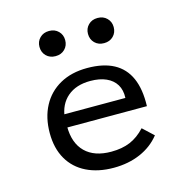

<svg xmlns="http://www.w3.org/2000/svg" viewBox="-96 -712 793 814"><g transform="rotate(-15 300.5 -304.5)"><path d="M305.6 11.3Q237.1 11.3 186.3 -13.7Q135.5 -38.7 108.1 -86.3Q80.6 -133.9 80.6 -200.8Q80.6 -268.5 107.7 -319.4Q134.7 -370.2 185.1 -398.4Q235.5 -426.6 304.8 -426.6Q375 -426.6 421 -402Q466.9 -377.4 488.7 -328.2Q510.5 -279 508.1 -204.8H125L124.2 -262.1H429Q430.6 -296.8 416.1 -320.6Q401.6 -344.4 373 -357.3Q344.4 -370.2 303.2 -370.2Q241.1 -370.2 203.2 -337.9Q165.3 -305.6 158.9 -247.6L161.3 -245.2Q160.5 -239.5 159.7 -229.8Q158.9 -220.2 158.9 -209.7Q158.9 -136.3 198.8 -96.8Q238.7 -57.3 312.9 -57.3Q360.5 -57.3 396 -72.2Q431.5 -87.1 462.1 -120.2L508.9 -76.6Q475 -33.9 422.6 -11.3Q370.2 11.3 305.6 11.3ZM402.4 -509.7Q377.4 -509.7 361.7 -525.4Q346 -541.1 346 -565.3Q346 -588.7 361.7 -604.4Q377.4 -620.2 402.4 -620.2Q427.4 -620.2 443.1 -604.4Q458.9 -588.7 458.9 -565.3Q458.9 -541.1 443.1 -525.4Q427.4 -509.7 402.4 -509.7ZM189.5 -509.7Q164.5 -509.7 148.8 -525.4Q133.1 -541.1 133.1 -565.3Q133.1 -588.7 148.8 -604.4Q164.5 -620.2 189.5 -620.2Q214.5 -620.2 230.2 -604.4Q246 -588.7 246 -565.3Q246 -541.1 230.2 -525.4Q214.5 -509.7 189.5 -509.7Z"/></g></svg>

Font: Playfair 5pt SemiExpanded Light
Style: Regular
Weight: 300
Width: 6
Designer: Claus Eggers Sørensen
Foundry: Claus Eggers Sørensen
Version: Version 2.203